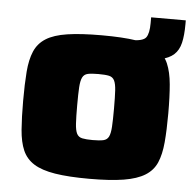

<svg xmlns="http://www.w3.org/2000/svg" viewBox="-47 -646 705 701"><g transform="rotate(5 305.5 -295.5)"><path d="M329 -443V-510H412Q457 -510 468 -525Q479 -540 479 -578V-599H606V-585Q606 -544 599.5 -516.5Q593 -489 575.5 -473Q558 -457 526 -450Q494 -443 444 -443ZM305 8Q229 8 179.5 0Q130 -8 101.5 -26Q73 -44 60 -74Q47 -104 43.5 -149Q40 -194 40 -255Q40 -317 43.5 -361.5Q47 -406 60 -436.5Q73 -467 101.5 -485Q130 -503 179.5 -510.5Q229 -518 305 -518Q382 -518 431 -510.5Q480 -503 509 -485Q538 -467 551 -436.5Q564 -406 568 -361.5Q572 -317 572 -255Q572 -194 568 -149Q564 -104 551 -74Q538 -44 509 -26Q480 -8 431 0Q382 8 305 8ZM305 -134Q330 -134 344 -137Q358 -140 364 -152Q370 -164 371.5 -188.5Q373 -213 373 -255Q373 -298 371.5 -322Q370 -346 364 -358Q358 -370 344.5 -373Q331 -376 305 -376Q280 -376 266.5 -373Q253 -370 247 -358Q241 -346 239.5 -322Q238 -298 238 -255Q238 -213 239.5 -188.5Q241 -164 247 -152Q253 -140 267 -137Q281 -134 305 -134Z"/></g></svg>

Font: Saira SemiExpanded ExtraBold
Style: Regular
Weight: 800
Width: 6
Designer: Hector Gatti with collaboration of the Omnibus-Type team
Foundry: Omnibus-Type
Version: Version 1.101